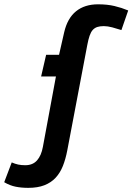

<svg xmlns="http://www.w3.org/2000/svg" viewBox="-132 -696 621 899"><path d="M183.1 7.8Q175.3 48.8 162.4 81.3Q149.4 113.8 128.2 136.5Q106.9 159.2 75.7 171.4Q44.4 183.6 0 183.6Q-31.7 183.6 -58.6 178.2Q-85.4 172.9 -112.3 157.2L-77.1 64.5Q-61.5 71.3 -46.9 74.5Q-32.2 77.6 -13.7 77.6Q21.5 77.6 41.5 54.9Q61.5 32.2 68.8 -8.3L129.9 -337.9H60.5L84 -439.5H144.5L168.5 -544.9Q183.6 -610.4 223.9 -643.1Q264.2 -675.8 327.1 -675.8Q370.6 -675.8 404.3 -667.7Q438 -659.7 468.3 -647L436.5 -555.2Q415.5 -562 393.6 -567.9Q371.6 -573.7 354 -573.7Q335.9 -573.7 323.5 -569.6Q311 -565.4 302.2 -555.7Q293.5 -545.9 287.6 -528.8Q281.7 -511.7 276.9 -486.3Z"/></svg>

Font: PT Astra Sans
Style: Bold Italic
Weight: 700
Italic angle: -16°
Designer: A.Korolkova, I. Chaeva
Foundry: ParaType Ltd
Version: Version 1.002W